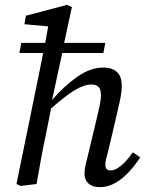

<svg xmlns="http://www.w3.org/2000/svg" viewBox="-20 -760 608 793"><path d="M65 8 48 0 146 -479Q149 -495 152 -510Q155 -525 158 -541H60L68 -583H167Q170 -600 173 -617Q176 -634 179 -651L81 -660L87 -695L257 -740L277 -731L245 -583H415L407 -541H237L195 -347Q243 -403 298 -442Q353 -481 406 -481Q483 -481 483 -405Q483 -383 478 -357.5Q473 -332 467 -307L429 -145Q423 -123 419 -106.5Q415 -90 415 -79Q415 -56 437 -56Q455 -56 478 -74Q501 -92 529 -131L559 -110Q539 -79 513 -50.5Q487 -22 456.5 -4.5Q426 13 392 13Q362 13 345.5 -2Q329 -17 329 -41Q329 -60 333.5 -79Q338 -98 345 -126L381 -277Q387 -303 392 -326Q397 -349 397 -365Q397 -391 387 -401Q377 -411 357 -411Q327 -411 287 -386.5Q247 -362 191 -312L170 -207Q159 -155 149.5 -103.5Q140 -52 131 0Z"/></svg>

Font: Source Serif 4 SmText
Style: Italic
Weight: 400
Italic angle: -12°
Designer: Frank Grießhammer
Foundry: Adobe
Version: Version 4.005;hotconv 1.1.0;makeotfexe 2.6.0